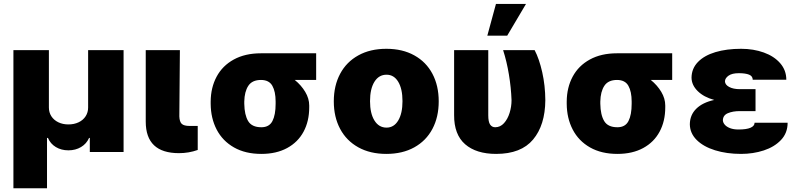

<svg xmlns="http://www.w3.org/2000/svg" viewBox="-20 -791 4148 999"><path d="M49.8 -530.3H234.4V-231.4Q234.4 -206.1 247.3 -186Q260.3 -166 283.4 -154.8Q306.6 -143.6 335.9 -143.6Q365.7 -143.6 389.2 -154.8Q412.6 -166 425.5 -186Q438.5 -206.1 438.5 -231.4V-530.3H623V0H447.3V-73.2H443.4Q430.2 -43 401.6 -25.9Q373 -8.8 335.9 -8.8Q298.8 -8.8 270.5 -25.9Q242.2 -43 229.5 -73.2H224.6V188.5H49.8Z M916 -530.3 913.1 -185.5Q914.1 -157.7 925.5 -146.7Q937 -135.7 966.8 -135.7H1008.8V-10.7Q961.9 5.9 911.1 5.9Q738.3 5.9 738.3 -158.2V-530.3Z M1337.9 -513.7H1625V-375H1513.7Q1547.4 -347.7 1568.1 -313Q1588.9 -278.3 1588.9 -242.2V-232.4Q1588.9 -160.6 1559.6 -106Q1530.3 -51.3 1474.1 -20.8Q1418 9.8 1339.8 9.8Q1256.8 9.8 1197.5 -23.9Q1138.2 -57.6 1107.4 -116.7Q1076.7 -175.8 1076.2 -251V-262.7Q1076.7 -335.4 1107.2 -392.3Q1137.7 -449.2 1196.5 -481.4Q1255.4 -513.7 1337.9 -513.7ZM1339.8 -128.9Q1380.9 -128.9 1397.5 -161.1Q1414.1 -193.4 1414.1 -251V-262.7Q1414.1 -314.5 1397 -344.7Q1379.9 -375 1337.9 -375Q1292 -375 1272 -344.5Q1252 -314 1251 -262.7V-251Q1252 -192.9 1271.2 -160.9Q1290.5 -128.9 1339.8 -128.9Z M1716.8 -263.7Q1716.8 -345.2 1749.8 -407Q1782.7 -468.8 1844.5 -502.9Q1906.2 -537.1 1990.2 -537.1Q2074.2 -537.1 2135.7 -502.9Q2197.3 -468.8 2230 -407Q2262.7 -345.2 2262.7 -263.7Q2262.7 -182.1 2230 -120.4Q2197.3 -58.6 2135.7 -24.4Q2074.2 9.8 1990.2 9.8Q1906.2 9.8 1844.5 -24.4Q1782.7 -58.6 1749.8 -120.4Q1716.8 -182.1 1716.8 -263.7ZM2074.2 -264.6Q2074.2 -328.6 2052 -365.5Q2029.8 -402.3 1991.2 -402.3Q1951.2 -402.3 1928.2 -365.5Q1905.3 -328.6 1905.3 -264.6Q1905.3 -201.2 1928.2 -164.1Q1951.2 -127 1991.2 -127Q2029.8 -127 2052 -164.1Q2074.2 -201.2 2074.2 -264.6Z M2520.5 -530.3V-191.4Q2520.5 -157.2 2530 -143.1Q2539.6 -128.9 2556.6 -128.9Q2583 -128.9 2602.3 -150.1Q2621.6 -171.4 2631.6 -203.9Q2641.6 -236.3 2641.6 -269.5Q2639.2 -335.4 2627.9 -403.3Q2616.7 -471.2 2597.7 -530.3H2761.7Q2785.6 -484.9 2801.3 -415.3Q2816.9 -345.7 2817.4 -269.5Q2816.4 -140.1 2753.9 -65.2Q2691.4 9.8 2561.5 9.8Q2458 9.8 2400.1 -40.5Q2342.3 -90.8 2342.8 -192.4V-530.3ZM2560.5 -770.5H2716.8L2619.1 -605.5H2515.6Z M3190.4 -513.7H3477.5V-375H3366.2Q3399.9 -347.7 3420.7 -313Q3441.4 -278.3 3441.4 -242.2V-232.4Q3441.4 -160.6 3412.1 -106Q3382.8 -51.3 3326.7 -20.8Q3270.5 9.8 3192.4 9.8Q3109.4 9.8 3050 -23.9Q2990.7 -57.6 2960 -116.7Q2929.2 -175.8 2928.7 -251V-262.7Q2929.2 -335.4 2959.7 -392.3Q2990.2 -449.2 3049.1 -481.4Q3107.9 -513.7 3190.4 -513.7ZM3192.4 -128.9Q3233.4 -128.9 3250 -161.1Q3266.6 -193.4 3266.6 -251V-262.7Q3266.6 -314.5 3249.5 -344.7Q3232.4 -375 3190.4 -375Q3144.5 -375 3124.5 -344.5Q3104.5 -314 3103.5 -262.7V-251Q3104.5 -192.9 3123.8 -160.9Q3143.1 -128.9 3192.4 -128.9Z M3696.3 -271Q3642.1 -285.6 3610.4 -316.9Q3578.6 -348.1 3578.1 -386.7Q3578.6 -434.6 3611.6 -468.5Q3644.5 -502.4 3702.6 -519.8Q3760.7 -537.1 3835.9 -537.1Q3900.4 -537.1 3954.1 -517.8Q4007.8 -498.5 4039.6 -461.9Q4071.3 -425.3 4071.3 -376H3896.5Q3896.5 -395 3877.4 -402.6Q3858.4 -410.2 3824.2 -410.2Q3789.1 -410.2 3771 -397.5Q3752.9 -384.8 3752 -368.2Q3752.4 -350.1 3773.9 -338.6Q3795.4 -327.1 3829.1 -327.1H3911.1V-212.9H3829.1Q3793 -212.9 3767.3 -202.1Q3741.7 -191.4 3741.2 -165Q3741.7 -153.3 3751 -142.3Q3760.3 -131.3 3778.3 -124.3Q3796.4 -117.2 3822.3 -117.2Q3864.7 -117.2 3885.5 -126.5Q3906.2 -135.7 3906.2 -152.3H4078.1Q4078.1 -99.1 4043.7 -62.7Q4009.3 -26.4 3954.1 -8.3Q3898.9 9.8 3835.9 9.8Q3761.2 9.8 3700.7 -9Q3640.1 -27.8 3605 -62.7Q3569.8 -97.7 3569.3 -144.5Q3569.8 -192.9 3602.8 -225.3Q3635.7 -257.8 3696.3 -271Z"/></svg>

Font: Pretendard Std Black
Style: Regular
Weight: 900
Designer: Base glyphs from Inter by Rasmus Andersson; Hangeul glyphs from Noto Sans CJK(Source Han Sans) by Jang Soo-young and Kan
Foundry: Kil Hyung-jin
Version: Version 1.309